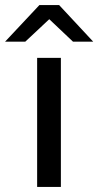

<svg xmlns="http://www.w3.org/2000/svg" viewBox="-64 -740 389 760"><path d="M305 -575H225L131 -664L36 -575H-44L92 -720H170ZM177 0H83V-511H177Z"/></svg>

Font: Chivo
Style: Regular
Weight: 400
Designer: Hector Gatti
Foundry: Omnibus-Type
Version: Version 1.003